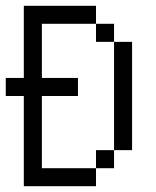

<svg xmlns="http://www.w3.org/2000/svg" viewBox="-20 -645 540 665"><path d="M250 -312.5V-375H125V-562.5H312.5V-500H375Q375 -500 375 -125H312.5V-62.5H125Q125 -62.5 125 -312.5ZM62.5 -312.5V0H312.5V-62.5H375V-125H437.5Q437.5 -125 437.5 -500H375V-562.5H312.5V-625H62.5Q62.5 -625 62.5 -375H0V-312.5Z"/></svg>

Font: Unifont
Style: Regular
Weight: 500
Version: Version 13.0.05